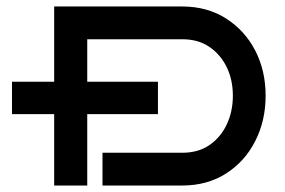

<svg xmlns="http://www.w3.org/2000/svg" viewBox="-20 -572 878 592"><path d="M467 -220H249V0H147V-220H17V-320H147V-552H542Q619 -552 677 -515Q735 -478 767 -416Q799 -354 799 -277Q799 -200 767 -137Q735 -74 677 -37Q619 0 542 0H296V-101H542Q591 -101 625.5 -124.5Q660 -148 679 -188Q698 -228 698 -277Q698 -326 679 -365Q660 -404 625.5 -427.5Q591 -451 542 -451H249V-320H467Z"/></svg>

Font: Bruno Ace SC
Style: Regular
Weight: 400
Version: Version 1.100; ttfautohint (v1.8.4.7-5d5b);gftools[0.9.27]